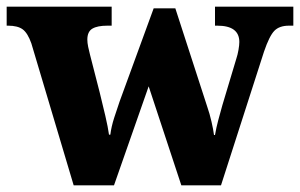

<svg xmlns="http://www.w3.org/2000/svg" viewBox="-25 -556 900 576"><path d="M69 -426Q58 -457 43 -468Q28 -479 -1 -479H-5V-536H310V-479H297Q267 -479 252 -470Q237 -461 237 -437Q237 -428 239.5 -415.5Q242 -403 245 -392L274 -279Q283 -243 291 -208.5Q299 -174 302 -152H306Q309 -176 317.5 -202.5Q326 -229 334 -252L436 -531H501L597 -235Q604 -215 609.5 -191Q615 -167 617 -151H620Q624 -174 629.5 -194.5Q635 -215 642 -240L684 -380Q688 -392 690.5 -406.5Q693 -421 693 -430Q693 -479 627 -479H620V-536H855V-479H842Q813 -479 798 -463.5Q783 -448 767 -401L638 0H519L421 -297L317 0H196Z"/></svg>

Font: Noto Serif ExtraBold
Style: Regular
Weight: 800
Designer: Monotype Design Team
Foundry: Monotype Imaging Inc.
Version: Version 2.014